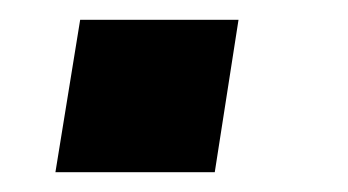

<svg xmlns="http://www.w3.org/2000/svg" viewBox="-20 -174 352 194"><path d="M36 0 61 -154H221L197 0Z"/></svg>

Font: Nunito Sans 10pt Expanded
Style: Bold Italic
Weight: 700
Width: 7
Italic angle: -9°
Designer: Vernon Adams
Foundry: Vernon Adams
Version: Version 3.101;gftools[0.9.27]